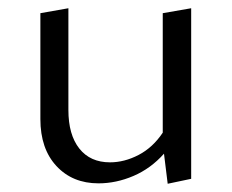

<svg xmlns="http://www.w3.org/2000/svg" viewBox="-20 -440 562 466"><path d="M444 -420V-6L387 6L378 -67Q346 -31 304 -13Q262 5 219 5Q156 5 117 -37Q78 -79 78 -151V-408L146 -420V-173Q146 -113 172.5 -79.5Q199 -46 247 -46Q282 -46 316.5 -64Q351 -82 375 -118V-408Z"/></svg>

Font: Ysabeau Infant
Style: Regular
Weight: 400
Designer: Christian Thalmann (Catharsis Fonts)
Version: Version 0.003